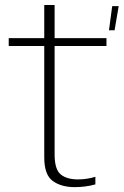

<svg xmlns="http://www.w3.org/2000/svg" viewBox="-20 -745 496 770"><path d="M417 -623.5H439.5L456 -720.5H430ZM279.5 5.5Q323 5.5 362.5 -5.5V-36Q328.5 -25.5 292.5 -25.5Q248 -25.5 223.5 -45.5Q199 -65.5 199 -126V-560.5H407V-592H199V-725H157.5V-592H15V-560.5H157.5V-114Q157.5 -43.5 191.8 -19Q226 5.5 279.5 5.5Z"/></svg>

Font: Anybody Thin ExtraLight
Style: Regular
Weight: 250
Version: Version 1.113;gftools[0.9.25]